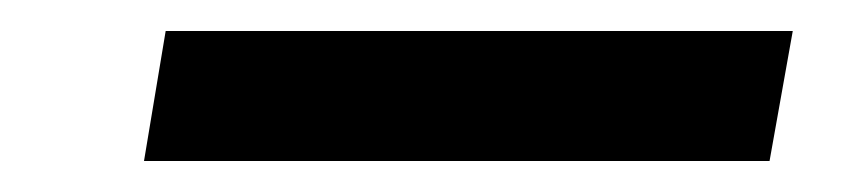

<svg xmlns="http://www.w3.org/2000/svg" viewBox="-20 -352 560 124"><path d="M73 -248 87 -332H492L477 -248Z"/></svg>

Font: DM Sans 17pt Medium
Style: Italic
Weight: 500
Italic angle: -10°
Version: Version 4.004;gftools[0.9.30]